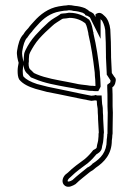

<svg xmlns="http://www.w3.org/2000/svg" viewBox="-20 -511 528 752"><path d="M47 -313C44 -297 50 -275 53 -265C51 -255 49 -244 49 -234C49 -221 50 -209 55 -200C69 -182 93 -171 119 -163L164 -151C223 -140 279 -127 338 -116C344 -117 349 -117 353 -118C355 -117 357 -117 359 -117C360 -85 363 -101 363 -68C364 -60 364 -53 364 -45C365 -27 366 -9 367 8C367 10 366 11 366 13C366 20 366 26 365 32C365 44 360 53 359 65C359 71 350 74 345 77C335 90 325 101 312 112C290 128 265 146 246 165L236 173C224 185 219 206 235 217C249 226 266 216 276 210C293 193 314 178 333 162C342 157 349 152 355 146C388 124 418 93 418 39C419 32 420 25 420 18C421 15 421 12 421 9V-4C421 -18 422 -55 422 -70C422 -85 421 -80 421 -95V-115C421 -143 421 -141 420 -169C426 -173 431 -179 433 -193C435 -200 432 -207 428 -210L418 -225C417 -246 416 -266 415 -287V-297C415 -330 414 -363 412 -396C410 -416 402 -438 390 -448C379 -459 370 -466 354 -455V-444C352 -448 350 -453 346 -458C340 -462 334 -466 328 -468L326 -471C322 -473 318 -476 313 -479C300 -484 287 -487 273 -488C264 -490 255 -491 248 -491C242 -490 236 -489 230 -489C223 -488 216 -487 210 -486C169 -479 137 -454 114 -428C106 -419 98 -411 91 -401C84 -394 77 -386 72 -377C57 -362 51 -338 47 -313ZM67 -310C71 -335 77 -354 86 -363L88 -365L89 -367C93 -373 99 -381 105 -387L106 -388L107 -390C113 -398 120 -405 129 -415C150 -439 178 -460 213 -466C218 -467 225 -468 231 -469C240 -469 246 -470 250 -471C256 -471 262 -470 269 -468H270H272C283 -467 295 -464 304 -461C307 -459 310 -457 312 -456L315 -451L322 -449C324 -448 328 -446 332 -443C334 -440 334 -439 336 -435L374 -359V-436L376 -434V-433H377C382 -429 390 -410 392 -394C394 -360 395 -330 395 -297V-287V-286C396 -265 397 -245 398 -224V-219L413 -196C412 -186 411 -187 409 -186L400 -179V-168C401 -140 401 -143 401 -115V-95C401 -78 402 -83 402 -70C402 -56 401 -19 401 -4V9V12L400 15V18C400 23 399 29 398 36V38V39C398 84 375 109 344 129L342 130L341 132C337 136 331 141 323 145H322L320 147C302 162 282 177 264 194C253 201 247 200 246 200C245 199 243 196 250 188L259 180L260 179C277 162 302 144 324 128L325 127C338 116 348 105 358 93C362 91 377 83 379 68C380 57 384 52 385 34C386 26 386 19 386 16C386 15 387 9 387 8V7C386 -10 385 -29 384 -46C384 -54 384 -63 383 -69C383 -105 380 -90 379 -118L378 -137H360L355 -139L348 -137C348 -137 343 -137 338 -136C280 -147 225 -160 168 -171L125 -182C100 -190 82 -200 72 -211C70 -215 69 -223 69 -234C69 -241 71 -251 73 -261L74 -266L72 -271C69 -280 65 -301 67 -310ZM72 -263C72 -248 75 -231 90 -220L101 -208L116 -202C155 -185 199 -178 241 -170L270 -165C288 -160 306 -159 319 -157C326 -156 330 -155 337 -155H343C344 -155 347 -154 353 -154H365L374 -171V-176C374 -185 373 -193 373 -199V-200V-201C372 -211 371 -219 371 -227V-228V-229C364 -287 358 -329 346 -380V-384L345 -386C342 -399 341 -415 331 -431L329 -434L326 -436C309 -449 283 -461 253 -461H251H249C247 -461 242 -460 237 -459C229 -458 227 -458 225 -458L218 -457L213 -453C202 -445 184 -437 170 -424C151 -407 135 -391 118 -372C102 -354 90 -335 80 -315V-314L79 -313C78 -309 74 -304 74 -293C74 -291 73 -287 73 -279V-271L72 -264ZM92 -263 93 -270V-279C93 -284 94 -288 94 -293C94 -297 96 -301 98 -306C108 -325 119 -343 133 -359C149 -377 166 -393 184 -409C195 -420 211 -428 224 -437H225C226 -437 227 -438 228 -438C232 -438 235 -439 239 -439C243 -440 248 -440 253 -441C278 -441 300 -431 314 -420C321 -409 322 -396 326 -381V-378C338 -326 344 -286 351 -227C351 -218 352 -209 353 -199C353 -191 354 -183 354 -176L353 -174C350 -174 346 -175 343 -175H337C333 -175 328 -176 322 -177C307 -179 290 -180 275 -184L245 -190C203 -198 159 -205 124 -220L113 -225L103 -235C94 -241 92 -249 92 -263Z"/></svg>

Font: Scribbler
Style: Clr
Weight: 400
Designer: Mew Too
Foundry: Cannot Into Space Fonts
Version: Version 1.001